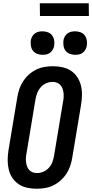

<svg xmlns="http://www.w3.org/2000/svg" viewBox="-20 -1149 565 1177"><path d="M206 8Q176 8 147 2Q118 -4 95 -19.5Q72 -35 56 -58.5Q40 -82 33.5 -110Q27 -138 27 -167.5Q27 -197 32 -228L86 -552Q90 -578 98.5 -603Q107 -628 121.5 -650.5Q136 -673 156.5 -691.5Q177 -710 201.5 -722Q226 -734 252 -738.5Q278 -743 303 -743Q333 -743 362 -737Q391 -731 414.5 -715.5Q438 -700 453.5 -676.5Q469 -653 476 -625Q483 -597 482.5 -567.5Q482 -538 477 -507L423 -183Q419 -157 410.5 -132Q402 -107 387.5 -84.5Q373 -62 352.5 -43.5Q332 -25 307.5 -13Q283 -1 257 3.5Q231 8 206 8ZM206 -88Q226 -88 246 -96.5Q266 -105 280.5 -121.5Q295 -138 302 -158Q309 -178 312 -198L366 -523Q369 -537 370 -551Q371 -565 369.5 -578.5Q368 -592 363.5 -605Q359 -618 350.5 -627.5Q342 -637 329.5 -642Q317 -647 303 -647Q283 -647 263 -638.5Q243 -630 229 -613.5Q215 -597 207.5 -577Q200 -557 197 -537L143 -212Q140 -198 139 -184Q138 -170 139.5 -156.5Q141 -143 145.5 -130Q150 -117 158.5 -107.5Q167 -98 179.5 -93Q192 -88 206 -88ZM441 -813Q424 -813 408 -819Q392 -825 382 -838Q372 -851 369.5 -868Q367 -885 369 -902Q371 -914 377.5 -925.5Q384 -937 394.5 -944.5Q405 -952 417 -954.5Q429 -957 441 -957Q458 -957 474 -951Q490 -945 499.5 -932Q509 -919 512 -902Q515 -885 512 -868Q510 -856 503.5 -844.5Q497 -833 487 -825.5Q477 -818 465 -815.5Q453 -813 441 -813ZM241 -813Q224 -813 208 -819Q192 -825 182 -838Q172 -851 169.5 -868Q167 -885 169 -902Q171 -914 177.5 -925.5Q184 -937 194.5 -944.5Q205 -952 217 -954.5Q229 -957 241 -957Q258 -957 274 -951Q290 -945 299.5 -932Q309 -919 312 -902Q315 -885 312 -868Q310 -856 303.5 -844.5Q297 -833 287 -825.5Q277 -818 265 -815.5Q253 -813 241 -813ZM525 -1051H225L224 -1129H524Z"/></svg>

Font: Iosevka
Style: Bold Italic
Weight: 700
Italic angle: -9°
Monospace: yes
Designer: Belleve Invis
Foundry: Belleve Invis
Version: Version 32.5.0; ttfautohint (v1.8.4)